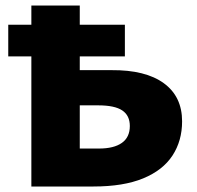

<svg xmlns="http://www.w3.org/2000/svg" viewBox="-20 -678 716 698"><path d="M94 0V-658H270V-138H340Q394 -138 423 -158.5Q452 -179 452 -220Q452 -258 424.5 -276.5Q397 -295 337 -295H249V-423H385Q509 -424 575.5 -375.5Q642 -327 642 -237Q642 -166 607 -112.5Q572 -59 500.5 -29.5Q429 0 320 0ZM10 -473V-588H434V-473Z"/></svg>

Font: Ysabeau SC Black
Style: Regular
Weight: 900
Designer: Christian Thalmann (Catharsis Fonts)
Version: Version 2.001;gftools[0.9.30]; featfreeze: smcp